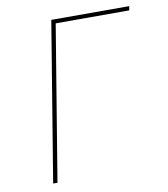

<svg xmlns="http://www.w3.org/2000/svg" viewBox="-82 -805 765 874"><g transform="rotate(-10 300.0 -367.5)"><path d="M93 0 214 -735H574L571 -716H231L113 0Z"/></g></svg>

Font: Iosevka Thin Extended Oblique
Style: Regular
Weight: 100
Width: 7
Italic angle: -9°
Monospace: yes
Designer: Belleve Invis
Foundry: Belleve Invis
Version: Version 32.5.0; ttfautohint (v1.8.4)